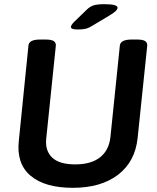

<svg xmlns="http://www.w3.org/2000/svg" viewBox="-20 -891 752 918"><path d="M352 -750Q319 -750 319 -762Q319 -770 333 -785L394 -844Q410 -860 428 -865.5Q446 -871 479 -871Q542 -871 542 -854Q542 -847 533.5 -838.5Q525 -830 505 -818L425 -770Q406 -758 391.5 -754Q377 -750 352 -750ZM328 7Q195 7 126.5 -50.5Q58 -108 70 -218L116 -673Q118 -702 172 -702H197Q226 -702 237 -694.5Q248 -687 247 -673L201 -228Q195 -171 229 -138Q263 -105 340 -105Q415 -105 458 -138.5Q501 -172 508 -236L553 -673Q556 -702 610 -702H634Q663 -702 674 -694.5Q685 -687 684 -673L638 -231Q626 -118 544.5 -55.5Q463 7 328 7Z"/></svg>

Font: Asap SemiBold
Style: Italic
Weight: 600
Italic angle: -6°
Designer: Pablo Cosgaya
Foundry: Omnibus-Type
Version: Version 3.001; ttfautohint (v1.8.3)